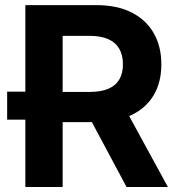

<svg xmlns="http://www.w3.org/2000/svg" viewBox="-20 -748 713 768"><path d="M168.1 -269.4H8.6V-381.2H168.1ZM81.4 0V-727.5H365.2Q448.1 -727.5 506.2 -698.2Q564.3 -668.9 594.8 -615.6Q625.4 -562.3 625.4 -490.8Q625.4 -418.7 594.4 -366.8Q563.5 -314.9 504.6 -287.2Q445.7 -259.6 361.7 -259.6H169.5V-380.3H338.1Q383.6 -380.3 413.1 -392.8Q442.6 -405.3 457.1 -429.8Q471.7 -454.4 471.7 -490.8Q471.7 -527.7 457.1 -552.9Q442.6 -578.2 413 -591.4Q383.4 -604.6 337.7 -604.6H230.6V0ZM486.2 0 309.3 -331.1H470.8L651.6 0Z"/></svg>

Font: Atlassian Sans
Style: Regular
Weight: 400
Designer: Rasmus Andersson
Foundry: Modifications by Atlassian Pty Ltd, manufactured by rsms
Version: Version 4.001;git-9221beed3